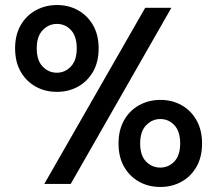

<svg xmlns="http://www.w3.org/2000/svg" viewBox="-20 -731 863 763"><path d="M206 -366Q159 -366 121.5 -387Q84 -408 62 -446.5Q40 -485 40 -539Q40 -592 62 -630.5Q84 -669 122 -690Q160 -711 207 -711Q253 -711 290.5 -690Q328 -669 350 -630.5Q372 -592 372 -539Q372 -485 350 -446.5Q328 -408 290.5 -387Q253 -366 206 -366ZM156 0 557 -700H661L261 0ZM206 -442Q238 -442 261.5 -466.5Q285 -491 285 -539Q285 -587 262 -611.5Q239 -636 206 -636Q174 -636 150 -611.5Q126 -587 126 -539Q126 -491 149.5 -466.5Q173 -442 206 -442ZM617 12Q570 12 532.5 -9Q495 -30 473 -68.5Q451 -107 451 -161Q451 -214 473 -253Q495 -292 533 -313Q571 -334 618 -334Q664 -334 701.5 -313Q739 -292 761 -253Q783 -214 783 -161Q783 -107 761 -68.5Q739 -30 701.5 -9Q664 12 617 12ZM617 -65Q649 -65 672.5 -89Q696 -113 696 -161Q696 -209 673 -233.5Q650 -258 617 -258Q585 -258 561 -233.5Q537 -209 537 -161Q537 -113 560.5 -89Q584 -65 617 -65Z"/></svg>

Font: Firefly Display Medium
Style: Regular
Weight: 500
Designer: Colophon Foundry, Jonny Pinhorn
Foundry: Colophon Foundry
Version: Version 1.200; ttfautohint (v1.8.3)